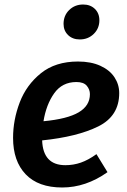

<svg xmlns="http://www.w3.org/2000/svg" viewBox="-20 -817 565 852"><path d="M167 -194Q171 -84 270 -84Q306 -84 339 -95.5Q372 -107 408 -133L457 -53Q361 15 256 15Q150 15 94 -43.5Q38 -102 38 -205Q38 -285 67.5 -362.5Q97 -440 161.5 -492Q226 -544 326 -544Q384 -544 425.5 -525Q467 -506 488 -474Q509 -442 509 -404Q509 -302 416 -256Q323 -210 167 -194ZM379 -399Q379 -420 365 -436.5Q351 -453 319 -453Q256 -453 220.5 -403Q185 -353 173 -279Q279 -289 329 -318.5Q379 -348 379 -399ZM262 -711Q262 -748 287 -772.5Q312 -797 349 -797Q381 -797 401 -777.5Q421 -758 421 -727Q421 -691 396 -666.5Q371 -642 334 -642Q302 -642 282 -661.5Q262 -681 262 -711Z"/></svg>

Font: FiraGO Medium
Style: Italic
Weight: 500
Italic angle: -8°
Designer: bBox Type GmbH
Foundry: bBox Type GmbH
Version: Version 1.001